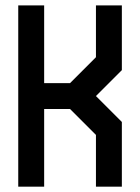

<svg xmlns="http://www.w3.org/2000/svg" viewBox="-20 -704 528 724"><path d="M48.8 -683.6H146.5V-390.6H244.1L341.8 -488.3V-683.6H439.5V-439.5L341.8 -341.8L439.5 -244.1V0H341.8V-195.3L244.1 -293H146.5V0H48.8Z"/></svg>

Font: BabelStone Runic Norn
Style: Regular
Weight: 400
Designer: Andrew West
Foundry: BabelStone
Version: Version 3.002 March 14, 2022